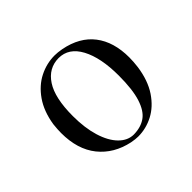

<svg xmlns="http://www.w3.org/2000/svg" viewBox="-103 -908 653 653"><g transform="rotate(-45 224.0 -581.0)"><path d="M51 -576.5Q51 -593 53.5 -616.5Q62 -670.5 87.5 -707Q113 -743.5 148.2 -761.2Q183.5 -779 222 -779Q236.5 -779 255.5 -775.5Q325.5 -762 361.2 -715.5Q397 -669 397 -594.5Q397 -574 394 -550.5Q386 -494 360.8 -456.2Q335.5 -418.5 300.8 -400.5Q266 -382.5 228.5 -382.5Q215.5 -382.5 197 -386Q129 -400.5 90 -449Q51 -497.5 51 -576.5ZM328 -576Q328 -662 301 -712.5Q274 -763 225 -763Q176.5 -762.5 148.2 -719.2Q120 -676 120 -589Q120 -532 133.2 -488.8Q146.5 -445.5 170 -421.8Q193.5 -398 222.5 -398Q257 -398.5 280 -414.8Q303 -431 315.5 -470.2Q328 -509.5 328 -576Z"/></g></svg>

Font: Merriweather 12pt
Style: Regular
Weight: 400
Designer: Eben Sorkin
Foundry: Eben Sorkin
Version: Version 2.100